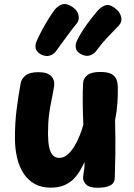

<svg xmlns="http://www.w3.org/2000/svg" viewBox="-20 -902 653 936"><path d="M226.9 12.8Q181.8 12.8 148.9 -5.6Q116.1 -24 94.7 -56.8Q73.3 -89.7 63.1 -133.8Q52.8 -178 52.8 -228.6Q52.8 -304.6 61 -368.5Q69.2 -432.4 80.8 -496.4Q84.3 -517.4 104.1 -533.8Q123.8 -550.2 167.2 -550.2Q210.6 -550.2 229.2 -531.2Q247.8 -512.1 243.9 -482.8Q238.2 -446.1 230.9 -412.7Q223.7 -379.2 218.8 -340.6Q214 -302 214 -249.1Q214.2 -213.2 219.2 -187.1Q224.2 -160.9 236.3 -146.6Q248.4 -132.3 268.8 -132.3Q290.1 -132.3 308.1 -147.3Q326 -162.2 340.8 -186.1Q355.6 -209.9 367.3 -238.4Q379.1 -266.9 386.3 -293.8Q383.9 -350 383.3 -403.7Q382.8 -457.4 385.3 -498.6Q387.1 -520.9 406.4 -536.1Q425.8 -551.2 468.1 -551.2Q506 -551.2 524.2 -540.8Q542.3 -530.3 548.3 -513.1Q554.3 -495.8 554.3 -475.6Q554.6 -459.3 554.2 -440.2Q553.8 -421 552.4 -400.2Q551 -379.4 548.1 -358.1Q545.2 -336.8 541 -316Q543.4 -216.3 542.3 -151.4Q541.2 -86.4 539.7 -36.3Q539.4 -9.4 517.9 1.9Q496.3 13.3 455.3 13.3Q416.1 13.3 400.6 -2Q385.1 -17.3 385.1 -33.1Q385.1 -42.9 387 -54.1Q388.9 -65.2 390.8 -79.6Q392.7 -93.9 391.9 -112Q383.1 -92.9 370.8 -71.3Q358.4 -49.8 339.8 -30.5Q321.2 -11.2 293.7 0.8Q266.1 12.8 226.9 12.8ZM252.6 -652.3Q241.7 -637.1 222.4 -630.9Q203.2 -624.7 179.2 -637Q156.9 -649.7 154 -666.6Q151.1 -683.6 157.1 -698.3Q168.1 -723.9 184.2 -753.8Q200.2 -783.8 216.9 -810.6Q233.7 -837.4 246.2 -853.8Q262.8 -874.6 284.1 -880.9Q305.4 -887.3 335.2 -866.7Q357.8 -851.4 362.9 -826.8Q368 -802.2 351.2 -783.8Q339.1 -770 311.6 -732.8Q284 -695.6 252.6 -652.3ZM448.2 -652.6Q436.9 -637.6 417.6 -631.6Q398.2 -625.6 374.4 -638.1Q352.1 -650.8 349.7 -667.9Q347.2 -685.1 353.4 -699.9Q364.7 -725.2 383.5 -753.9Q402.3 -782.7 422.3 -808.3Q442.3 -833.9 454.9 -848.7Q472.7 -868.4 492.3 -875.6Q512 -882.8 535.9 -865.6Q564.1 -846.2 570.3 -820.9Q576.4 -795.6 559.4 -777.6Q546.9 -764 513.5 -729.8Q480.1 -695.6 448.2 -652.6Z"/></svg>

Font: Playpen Sans Deva
Style: Regular
Weight: 400
Designer: Pooja Saxena, Gunjan Panchal, Laura Meseguer, Veronika Burian, José Scaglione
Foundry: TypeTogether
Version: Version 2.000